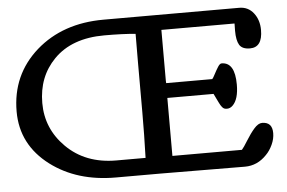

<svg xmlns="http://www.w3.org/2000/svg" viewBox="-47 -701 1149 770"><g transform="rotate(-5 527.0 -316.5)"><path d="M992.7 -167Q1033.7 -167 1033.7 -122.6Q1033.7 -99.1 1022.9 -75.9Q1012.2 -52.7 996.6 -37.1Q959.5 2 909.2 2L569.8 0H389.2Q233.9 0 127.9 -79.6Q16.1 -164.1 16.1 -297.9Q16.1 -445.8 124 -541Q231 -634.8 395.5 -634.8H941.9Q977.5 -634.8 999.3 -606.9Q1021 -579.1 1021 -538.6Q1021 -468.8 970.7 -468.8Q939.5 -468.8 928.2 -487.3Q917 -505.9 917 -544.4L917.5 -573.7H623V-369.6L623.5 -359.4H809.1Q813 -363.3 821 -378.9Q829.1 -394.5 836.9 -406.7Q844.7 -418.9 851.6 -418.9Q905.3 -418.9 905.3 -329.1Q905.3 -270 880.9 -246.1Q870.6 -235.8 857.4 -235.8Q851.1 -235.8 846.4 -237.8Q841.8 -239.7 837.6 -245.4Q833.5 -251 832.3 -252.9Q831.1 -254.9 827.1 -262.7Q824.2 -268.1 817.9 -281.5Q811.5 -294.9 809.1 -299.8H623V-66.4H902.8Q910.2 -74.2 927 -101.6Q943.8 -128.9 960.4 -147.9Q977.1 -167 992.7 -167ZM515.1 -67.9Q518.1 -162.1 518.1 -252V-451.2L518.6 -566.9Q469.2 -571.8 393.1 -571.8Q261.7 -571.8 189.5 -498Q121.6 -428.7 121.6 -322.8Q121.6 -219.7 195.8 -145.5Q273.4 -67.9 397.5 -67.9Z"/></g></svg>

Font: Corben
Style: Regular
Weight: 400
Designer: vernon adams
Foundry: vernon adams
Version: Version 1.100